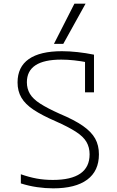

<svg xmlns="http://www.w3.org/2000/svg" viewBox="-20 -1020 640 1050"><path d="M271 10Q228 10 183 3.5Q138 -3 94 -17V-67Q140 -51 181 -43.5Q222 -36 269 -36Q369 -36 419.5 -71Q470 -106 470 -176Q470 -214 453 -243.5Q436 -273 395 -299.5Q354 -326 284 -357Q210 -389 164 -419.5Q118 -450 97 -486Q76 -522 76 -569Q76 -654 137.5 -697Q199 -740 319 -740Q359 -740 404.5 -735Q450 -730 494 -721V-515H445V-703L463 -678Q422 -686 385.5 -690Q349 -694 315 -694Q221 -694 174 -663Q127 -632 127 -570Q127 -535 143.5 -507Q160 -479 199.5 -453.5Q239 -428 306 -398Q387 -364 433.5 -331.5Q480 -299 500.5 -262Q521 -225 521 -176Q521 -85 457 -37.5Q393 10 271 10ZM326 -780H275L387 -1000H448Z"/></svg>

Font: M PLUS Code Latin Expanded Light
Style: Regular
Weight: 300
Width: 7
Designer: Coji Morishita
Foundry: UNDERFOREST DESIGN
Version: Version 1.002; ttfautohint (v1.8.3)